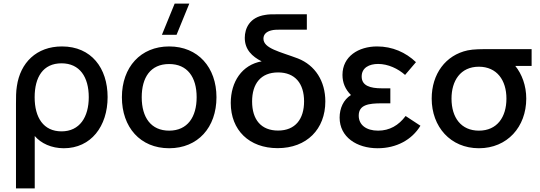

<svg xmlns="http://www.w3.org/2000/svg" viewBox="-20 -815 3023 1075"><path d="M174.5 240V-53.5C209.5 -12.5 267.5 15 337.5 15C489 15 582.5 -107.5 582.5 -271.5C582.5 -433.5 491.5 -555 327 -555C184 -555 93.5 -463.5 74.5 -332.5C69.5 -302.5 69.5 -269.5 69.5 -233.5V240ZM324.5 -79.5C223.5 -79.5 174 -156.5 174 -270.5C174 -383 221 -460.5 324.5 -460.5C426.5 -460.5 477 -383.5 477 -271C477 -159.5 426 -79.5 324.5 -79.5Z M886.5 -620H968.5L1040 -795H958ZM927 15C1088 15 1192 -101.5 1192 -270.5C1192 -437.5 1089 -555 927 -555C768 -555 662.5 -439.5 662.5 -270.5C662.5 -103 765 15 927 15ZM927 -83.5C826 -83.5 773.5 -156.5 773.5 -270.5C773.5 -380.5 822 -456.5 927 -456.5C1029 -456.5 1081 -383.5 1081 -270.5C1081 -160 1030 -83.5 927 -83.5Z M1534.5 14.5C1698 14.5 1801.5 -92.5 1801.5 -247C1801.5 -361 1744.5 -449.5 1648.5 -487.5C1548 -525.5 1455 -543.5 1455 -598.5C1455 -623.5 1473 -638 1498 -644.5C1512.5 -648.5 1529.5 -649 1551 -649H1698V-735H1527.5C1500.5 -735 1483.5 -735 1465 -731.5C1377.5 -718.5 1350.5 -656 1350.5 -603C1350.5 -537.5 1391.5 -498.5 1445 -471.5C1335 -452 1272 -357.5 1272 -238.5C1272 -86.5 1375 14.5 1534.5 14.5ZM1537 -84C1442.5 -84 1391.5 -144.5 1391.5 -247C1391.5 -346 1440 -409.5 1537 -409.5C1632 -409.5 1682.5 -347.5 1682.5 -247.5C1682.5 -148.5 1633.5 -84 1537 -84Z M2094.5 15C2199.5 15 2286 -32 2334 -111L2251 -165.5C2212 -113 2161 -83.5 2097 -83.5C2030.5 -83.5 1988.5 -115.5 1988.5 -167.5C1988.5 -228.5 2043.5 -236.5 2117.5 -236.5H2165.5V-320.5H2118C2052.5 -320.5 2005 -335 2005 -386.5C2005 -436 2047.5 -457 2097 -457C2153 -457 2208.5 -430.5 2248 -395.5L2309 -467C2251.5 -522 2176.5 -555 2091.5 -555C1987.5 -555 1897.5 -499.5 1897.5 -395.5C1897.5 -352 1913 -315 1945 -283C1903 -257 1881.5 -208.5 1881.5 -156.5C1881.5 -47.5 1977.5 15 2094.5 15Z M2661.5 15C2820 15 2926.5 -104.5 2926.5 -263C2926.5 -336 2902 -400.5 2865 -446H2956.5V-540H2728C2674.5 -540 2631.5 -540 2598.5 -533C2475 -506.5 2397 -401 2397 -263C2397 -105.5 2502 15 2661.5 15ZM2661.5 -83.5C2562 -83.5 2508 -156 2508 -263C2508 -362 2557.5 -441.5 2661.5 -441.5C2762.5 -441 2815.5 -365.5 2815.5 -263C2815.5 -159.5 2763.5 -83.5 2661.5 -83.5Z"/></svg>

Font: Manrope SemiBold
Style: Regular
Weight: 600
Designer: Mikhail Sharanda
Foundry: Mikhail Sharanda
Version: Version 4.505